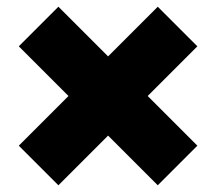

<svg xmlns="http://www.w3.org/2000/svg" viewBox="-20 -618 644 572"><path d="M568 -480 420 -332 568 -184 450 -66 302 -214 154 -66 36 -184 184 -332 36 -480 154 -598 302 -450 450 -598Z"/></svg>

Font: Elaine Sans Black
Style: Regular
Weight: 900
Designer: Wei Huang
Foundry: Wei Huang
Version: Version 2.001;December 24, 2019;FontCreator 12.0.0.2547 64-b